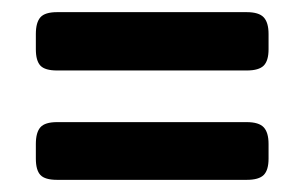

<svg xmlns="http://www.w3.org/2000/svg" viewBox="-20 -449 501 316"><path d="M39 -368V-393Q39 -412 46.5 -420.5Q54 -429 74 -429H386Q406 -429 414 -420.5Q422 -412 422 -393V-368Q422 -349 414 -341Q406 -333 386 -333H74Q54 -333 46.5 -341Q39 -349 39 -368ZM39 -188V-212Q39 -231 46.5 -239.5Q54 -248 74 -248H386Q406 -248 414 -239.5Q422 -231 422 -212V-188Q422 -169 414 -161Q406 -153 386 -153H74Q54 -153 46.5 -161Q39 -169 39 -188Z"/></svg>

Font: Mitr
Style: Regular
Weight: 400
Designer: Thanarat Vachiruckul
Foundry: Cadson Demak
Version: Version 1.002